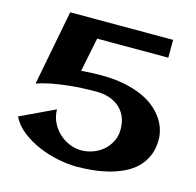

<svg xmlns="http://www.w3.org/2000/svg" viewBox="-105 -812 954 934"><g transform="rotate(15 372.5 -344.5)"><path d="M711.9 -215.8Q711.9 -168.5 696 -132.8Q680.2 -97.2 653.6 -71.8Q627 -46.4 591.6 -29.8Q556.2 -13.2 517.1 -3.4Q478 6.3 437.5 10.3Q397 14.2 360.4 14.2Q316.9 14.2 266.1 4.2Q215.3 -5.9 167.5 -26.1Q119.6 -46.4 80.6 -76.7Q41.5 -106.9 21.5 -147.9L195.8 -230.5Q195.8 -196.8 209.7 -167.2Q223.6 -137.7 246.6 -115.7Q269.5 -93.8 299.1 -81.1Q328.6 -68.4 360.4 -68.4Q390.6 -68.4 419.4 -78.9Q448.2 -89.4 470.5 -108.9Q492.7 -128.4 506.3 -155.5Q520 -182.6 520 -215.8Q520 -252.4 507.6 -280.3Q495.1 -308.1 473.4 -326.4Q451.7 -344.7 422.6 -354Q393.6 -363.3 360.4 -363.3Q283.2 -363.3 227.1 -357.2Q170.9 -351.1 134.3 -343.8Q91.3 -335 62.5 -324.2L135.7 -703.1H653.8V-613.3H295.4L260.7 -441.9Q282.2 -443.8 306.9 -445.1Q331.5 -446.3 360.4 -446.3Q425.3 -446.3 476.8 -436Q528.3 -425.8 567.4 -408.4Q606.4 -391.1 633.8 -368.2Q661.1 -345.2 678.5 -319.6Q695.8 -293.9 703.9 -267.3Q711.9 -240.7 711.9 -215.8Z"/></g></svg>

Font: Aclonica
Style: Regular
Weight: 400
Designer: Astigmatic (AOETI)
Foundry: Astigmatic (AOETI)
Version: Version 1.000